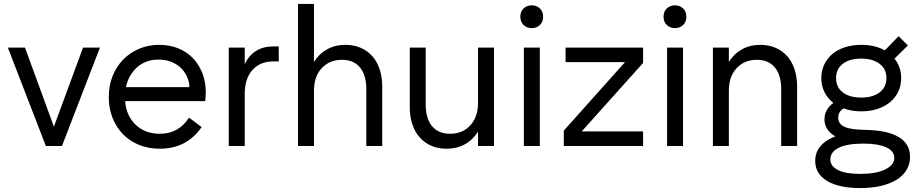

<svg xmlns="http://www.w3.org/2000/svg" viewBox="-20 -742 4664 976"><path d="M20 -500H107L254 -98L402 -500H488L295 0H213Z M792 14Q734 14 686.5 -5.5Q639 -25 605 -60Q571 -95 552 -143Q533 -191 533 -248Q533 -306 552 -354.5Q571 -403 605.5 -438.5Q640 -474 687 -494Q734 -514 789 -514Q842 -514 885.5 -496.5Q929 -479 960 -447Q991 -415 1008.5 -370.5Q1026 -326 1026 -272Q1026 -251 1023 -228H616Q622 -153 670 -107.5Q718 -62 793 -62Q888 -62 941 -144L1005 -96Q929 14 792 14ZM787 -439Q721 -439 677.5 -400.5Q634 -362 620 -299H943Q942 -329 929.5 -355Q917 -381 896.5 -399.5Q876 -418 848 -428.5Q820 -439 787 -439Z M1143 -500H1224V-416Q1268 -506 1369 -506H1397V-430H1371Q1302 -430 1263 -386Q1224 -342 1224 -264V0H1143Z M1842 -290Q1842 -360 1810 -399Q1778 -438 1718 -438Q1655 -438 1615.5 -395.5Q1576 -353 1576 -280V0H1495V-722H1576V-427Q1602 -469 1643 -491.5Q1684 -514 1736 -514Q1779 -514 1813.5 -499Q1848 -484 1872.5 -456.5Q1897 -429 1910 -389.5Q1923 -350 1923 -302V0H1842Z M2144 -210Q2144 -140 2176 -101Q2208 -62 2268 -62Q2331 -62 2370.5 -104.5Q2410 -147 2410 -220V-500H2491V0H2410V-73Q2384 -31 2343 -8.5Q2302 14 2250 14Q2207 14 2172.5 -1Q2138 -16 2113.5 -43.5Q2089 -71 2076 -110.5Q2063 -150 2063 -198V-500H2144Z M2643 -500H2724V0H2643ZM2683 -599Q2658 -599 2641.5 -615Q2625 -631 2625 -657Q2625 -683 2641.5 -699Q2658 -715 2683 -715Q2708 -715 2724.5 -699Q2741 -683 2741 -657Q2741 -631 2724.5 -615Q2708 -599 2683 -599Z M2846 -78 3157 -426H2855V-500H3249V-422L2937 -74H3249V0H2846Z M3371 -500H3452V0H3371ZM3411 -599Q3386 -599 3369.5 -615Q3353 -631 3353 -657Q3353 -683 3369.5 -699Q3386 -715 3411 -715Q3436 -715 3452.5 -699Q3469 -683 3469 -657Q3469 -631 3452.5 -615Q3436 -599 3411 -599Z M3951 -290Q3951 -360 3919 -399Q3887 -438 3827 -438Q3764 -438 3724.5 -395.5Q3685 -353 3685 -280V0H3604V-500H3685V-427Q3711 -469 3752 -491.5Q3793 -514 3845 -514Q3888 -514 3922.5 -499Q3957 -484 3981.5 -456.5Q4006 -429 4019 -389.5Q4032 -350 4032 -302V0H3951Z M4155 -345Q4155 -382 4169.5 -413Q4184 -444 4210 -466.5Q4236 -489 4274 -501.5Q4312 -514 4358 -514Q4427 -514 4478 -486L4548 -558L4595 -511L4527 -444Q4561 -402 4561 -345Q4561 -308 4546.5 -277Q4532 -246 4505.5 -223.5Q4479 -201 4441.5 -188.5Q4404 -176 4358 -176Q4308 -176 4269 -191Q4241 -175 4241 -144Q4241 -112 4272.5 -97.5Q4304 -83 4375 -82Q4491 -80 4548.5 -45.5Q4606 -11 4606 55Q4606 92 4588.5 121.5Q4571 151 4538 171.5Q4505 192 4458.5 203Q4412 214 4353 214Q4244 214 4184 177.5Q4124 141 4124 76Q4124 32 4151.5 0Q4179 -32 4227 -49Q4201 -62 4186 -84.5Q4171 -107 4171 -135Q4171 -185 4216 -219Q4187 -242 4171 -274Q4155 -306 4155 -345ZM4230 -345Q4230 -299 4264 -272.5Q4298 -246 4358 -246Q4417 -246 4451.5 -272.5Q4486 -299 4486 -345Q4486 -391 4451.5 -417.5Q4417 -444 4358 -444Q4298 -444 4264 -417.5Q4230 -391 4230 -345ZM4201 68Q4201 103 4240 122.5Q4279 142 4352 142Q4433 142 4479.5 119.5Q4526 97 4526 60Q4526 26 4485 7Q4444 -12 4368 -12Q4287 -12 4244 9Q4201 30 4201 68Z"/></svg>

Font: NT Somic
Style: Regular
Weight: 400
Designer: Ravid Balaliev — lead type designer, mastering
Michael Voronin — secret advisor, marketing
Ivan Kovalenko — best boy
Foundry: NT Type
Version: Version 0.7